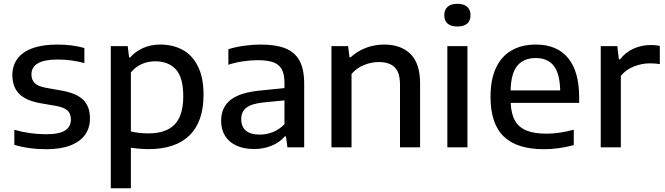

<svg xmlns="http://www.w3.org/2000/svg" viewBox="-20 -792 3574 1032"><path d="M57 -13.5V-94.5Q139 -70.5 229 -70.5Q298.5 -70.5 329.8 -90.8Q361 -111 361 -149.5Q361 -180.5 343.8 -197.2Q326.5 -214 283 -222.5L195.5 -237.5Q117 -252 81.8 -289Q46.5 -326 46.5 -388.5Q46.5 -438 72.5 -474.8Q98.5 -511.5 152.8 -532Q207 -552.5 288.5 -552.5Q367 -552.5 433.5 -534V-453Q365 -472 290 -472Q149 -472 149 -392Q149 -363.5 166 -346Q183 -328.5 224.5 -320.5L312 -305Q390.5 -291 427 -255.8Q463.5 -220.5 463.5 -155Q463.5 -104 436.8 -67Q410 -30 357.5 -10Q305 10 229 10Q133.5 10 57 -13.5Z M575.5 -544H666.5L674 -483H679.5Q707.5 -515.5 749.2 -534Q791 -552.5 841.5 -552.5Q908.5 -552.5 960.8 -524.5Q1013 -496.5 1043.5 -436.2Q1074 -376 1074 -282.5Q1074 -138.5 998.8 -64.5Q923.5 9.5 779 9.5Q735 9.5 683.5 2V220H575.5ZM965 -274Q965 -375.5 925.2 -419Q885.5 -462.5 814 -462.5Q776 -462.5 742 -447.8Q708 -433 683.5 -402.5V-85.5Q728 -75 777 -75Q872.5 -75 918.8 -123Q965 -171 965 -274Z M1615 -342V0H1525L1517 -59H1511Q1483.5 -26.5 1440 -8.8Q1396.5 9 1346.5 9Q1290.5 9 1250.5 -9.5Q1210.5 -28 1189.5 -62.2Q1168.5 -96.5 1168.5 -142.5Q1168.5 -215.5 1220.2 -255.8Q1272 -296 1385 -306L1509 -318.5V-348Q1509 -394.5 1493.8 -420.8Q1478.5 -447 1447.2 -457.8Q1416 -468.5 1364.5 -468.5Q1328.5 -468.5 1287 -462.5Q1245.5 -456.5 1207.5 -444V-527.5Q1245 -539.5 1291.5 -546Q1338 -552.5 1380.5 -552.5Q1461.5 -552.5 1512.8 -532.5Q1564 -512.5 1589.5 -466.5Q1615 -420.5 1615 -342ZM1509 -124.5V-252.5L1393.5 -241Q1331.5 -234.5 1304 -212.8Q1276.5 -191 1276.5 -151.5Q1276.5 -111.5 1301.5 -90Q1326.5 -68.5 1376.5 -68.5Q1413.5 -68.5 1447.8 -82.5Q1482 -96.5 1509 -124.5Z M1761.5 -544H1851L1858.5 -484H1864.5Q1900 -517 1946.8 -534.8Q1993.5 -552.5 2045 -552.5Q2135 -552.5 2186.5 -501.8Q2238 -451 2238 -342.5V0H2130V-337.5Q2130 -402.5 2101.2 -430.5Q2072.5 -458.5 2017 -458.5Q1976.5 -458.5 1937 -442.8Q1897.5 -427 1869.5 -394.5V0H1761.5Z M2384.5 0V-544H2492.5V0ZM2368 -710Q2368 -739.5 2386 -755.5Q2404 -771.5 2438.5 -771.5Q2473 -771.5 2491 -755.5Q2509 -739.5 2509 -710Q2509 -681 2491.2 -665.2Q2473.5 -649.5 2438.5 -649.5Q2403.5 -649.5 2385.8 -665.2Q2368 -681 2368 -710Z M3093 -239H2725Q2727.5 -179.5 2748.2 -143.2Q2769 -107 2810.5 -90.2Q2852 -73.5 2918 -73.5Q2985 -73.5 3064 -95V-12Q2981.5 10 2903.5 10Q2759 10 2687.8 -58.2Q2616.5 -126.5 2616.5 -272Q2616.5 -363 2645.2 -425.8Q2674 -488.5 2728.8 -520.5Q2783.5 -552.5 2860.5 -552.5Q2973.5 -552.5 3033.2 -480.2Q3093 -408 3093 -269ZM2724.5 -306H2991Q2989 -397 2956.2 -438.5Q2923.5 -480 2859.5 -480Q2794.5 -480 2760.5 -438.5Q2726.5 -397 2724.5 -306Z M3209 -544H3298L3306.5 -473H3313Q3340.5 -510 3384.2 -530Q3428 -550 3477.5 -550Q3503.5 -550 3526.5 -545.5V-447.5Q3503 -451.5 3471.5 -451.5Q3429 -451.5 3386 -434.2Q3343 -417 3317 -384V0H3209Z"/></svg>

Font: Encode Sans Semi Expanded Medium
Style: Regular
Weight: 500
Width: 6
Designer: Multiple Designers
Foundry: Impallari Type
Version: Version 2.000